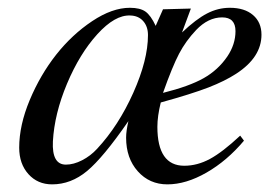

<svg xmlns="http://www.w3.org/2000/svg" viewBox="-20 -467 707 498"><path d="M603 -115.2 612.8 -102.1Q568.8 -49.8 515.6 -19.3Q462.4 11.2 414.1 11.2Q367.7 11.2 337.4 -22.7Q307.1 -56.6 307.1 -109.9Q307.1 -127 313 -152.8Q247.6 -58.1 205.8 -23.4Q164.1 11.2 115.2 11.2Q77.6 11.2 53.7 -15.4Q29.8 -42 29.8 -84Q29.8 -142.1 57.1 -207.5Q84.5 -272.9 125.7 -325.2Q167 -377.4 219 -412.1Q271 -446.8 316.9 -446.8Q343.3 -446.8 357.2 -437Q371.1 -427.2 383.8 -399.9L402.8 -442.9L475.1 -444.8L452.1 -382.8Q488.8 -417.5 517.1 -432.1Q545.4 -446.8 576.2 -446.8Q614.3 -446.8 636.2 -428Q658.2 -409.2 658.2 -377Q658.2 -318.4 592.8 -275.9Q563.5 -256.8 520.8 -240.2Q478 -223.6 397 -201.2Q388.2 -165.5 388.2 -138.2Q388.2 -37.1 458 -37.1Q491.7 -37.1 524.4 -54.7Q557.1 -72.3 603 -115.2ZM317.9 -426.8Q278.3 -428.7 232.4 -378.2Q186.5 -327.6 153.8 -249.8Q121.1 -171.9 117.2 -100.1Q114.3 -40 150.9 -40Q170.9 -40 192.9 -51.3Q214.8 -62.5 231.9 -81.1Q287.6 -141.1 325.7 -226.3Q363.8 -311.5 363.8 -376Q363.8 -398.4 351.3 -412.4Q338.9 -426.3 317.9 -426.8ZM402.8 -226.1Q471.2 -243.2 508.5 -264.4Q545.9 -285.6 569.8 -320.8Q590.8 -352.1 590.8 -386.2Q590.8 -421.9 556.2 -421.9Q520 -421.9 488.8 -389.2Q461.9 -360.8 444.6 -327.9Q427.2 -294.9 402.8 -226.1Z"/></svg>

Font: Accordance
Style: Italic
Weight: 400
Italic angle: -11°
Version: Version 1.2 (build January 31, 2020) Miklal Software Solutio